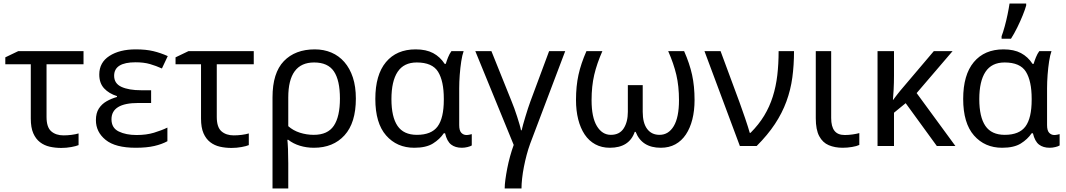

<svg xmlns="http://www.w3.org/2000/svg" viewBox="-20 -825 6023 1085"><path d="M10 -462V-501L83 -536H452V-462H243V-164Q243 -106 269.5 -83Q296 -60 339 -60Q361 -60 384.5 -63Q408 -66 424 -71V-5Q410 1 382.5 6Q355 11 326 11Q292 11 261 4Q230 -3 206 -21.5Q182 -40 168 -72Q154 -104 154 -155V-462Z M834 -315V-243H761Q610 -243 610 -151Q610 -102 651 -82Q692 -62 752 -62Q807 -62 850 -75Q893 -88 926 -104V-27Q895 -10 852 0Q809 10 747 10Q632 10 577 -34.5Q522 -79 522 -146Q522 -186 538.5 -211.5Q555 -237 582 -252.5Q609 -268 641 -277V-282Q596 -296 568.5 -325.5Q541 -355 541 -404Q541 -472 598.5 -509Q656 -546 747 -546Q805 -546 846.5 -536Q888 -526 928 -508L895 -438Q862 -453 827.5 -463Q793 -473 746 -473Q625 -473 625 -397Q625 -353 666.5 -334Q708 -315 778 -315Z M972 -462V-501L1045 -536H1414V-462H1205V-164Q1205 -106 1231.5 -83Q1258 -60 1301 -60Q1323 -60 1346.5 -63Q1370 -66 1386 -71V-5Q1372 1 1344.5 6Q1317 11 1288 11Q1254 11 1223 4Q1192 -3 1168 -21.5Q1144 -40 1130 -72Q1116 -104 1116 -155V-462Z M1520 240V-275Q1520 -413 1584 -479.5Q1648 -546 1759 -546Q1810 -546 1852.5 -528Q1895 -510 1926 -474.5Q1957 -439 1974 -387.5Q1991 -336 1991 -268Q1991 -131 1927 -60.5Q1863 10 1754 10Q1712 10 1674.5 -1.5Q1637 -13 1609 -35H1604Q1606 -18 1607.5 17.5Q1609 53 1609 98V240ZM1609 -274V-112Q1637 -87 1675 -75Q1713 -63 1753 -63Q1832 -63 1866.5 -114.5Q1901 -166 1901 -268Q1901 -371 1867 -421.5Q1833 -472 1755 -472Q1609 -472 1609 -274Z M2321 10Q2223 10 2162 -59.5Q2101 -129 2101 -266Q2101 -402 2161 -474Q2221 -546 2329 -546Q2388 -546 2427.5 -525Q2467 -504 2493 -464H2499Q2504 -481 2512 -501Q2520 -521 2531 -536H2600Q2592 -514 2586.5 -478Q2581 -442 2578 -402Q2575 -362 2575 -326V-118Q2575 -87 2587 -74.5Q2599 -62 2616 -62Q2624 -62 2633 -64Q2642 -66 2646 -67V-3Q2638 2 2622 6Q2606 10 2590 10Q2553 10 2529.5 -8Q2506 -26 2495 -72H2488Q2465 -38 2426.5 -14Q2388 10 2321 10ZM2336 -63Q2418 -63 2453 -110.5Q2488 -158 2488 -261V-267Q2488 -367 2455.5 -419.5Q2423 -472 2335 -472Q2262 -472 2227 -419Q2192 -366 2192 -265Q2192 -164 2226.5 -113.5Q2261 -63 2336 -63Z M2757 -536 2870 -255Q2878 -236 2886.5 -212.5Q2895 -189 2902.5 -165.5Q2910 -142 2916 -121.5Q2922 -101 2924 -89H2928Q2930 -100 2936 -121Q2942 -142 2949 -165.5Q2956 -189 2963.5 -212Q2971 -235 2977 -251L3083 -536H3174L2976 -13Q2965 17 2956 51Q2947 85 2940.5 118.5Q2934 152 2930.5 183.5Q2927 215 2927 240H2832Q2832 219 2836 189.5Q2840 160 2846.5 126.5Q2853 93 2862.5 58.5Q2872 24 2883 -6L2666 -536Z M3294 -536H3384Q3353 -466 3338 -402Q3323 -338 3323 -259Q3323 -162 3353 -112.5Q3383 -63 3432 -63Q3481 -63 3504.5 -99.5Q3528 -136 3528 -193V-344H3612V-193Q3612 -130 3637 -96.5Q3662 -63 3707 -63Q3758 -63 3787.5 -112.5Q3817 -162 3817 -259Q3817 -338 3802 -402Q3787 -466 3756 -536H3846Q3877 -466 3891 -402Q3905 -338 3905 -260Q3905 -200 3892.5 -150.5Q3880 -101 3856 -65Q3832 -29 3796.5 -9.5Q3761 10 3714 10Q3607 10 3572 -80H3567Q3536 10 3426 10Q3380 10 3344 -9.5Q3308 -29 3284 -65Q3260 -101 3247.5 -150.5Q3235 -200 3235 -260Q3235 -338 3249 -402Q3263 -466 3294 -536Z M4052 -536 4159 -247Q4165 -230 4173.5 -206Q4182 -182 4190.5 -157.5Q4199 -133 4206 -110.5Q4213 -88 4217 -74H4221Q4268 -121 4298.5 -171.5Q4329 -222 4347 -279Q4365 -336 4372.5 -399.5Q4380 -463 4380 -536H4467Q4467 -457 4457.5 -387Q4448 -317 4424 -251.5Q4400 -186 4359 -124Q4318 -62 4256 0H4161L3961 -536Z M4677 -536V-158Q4677 -110 4695.5 -86Q4714 -62 4754 -62Q4776 -62 4799.5 -65.5Q4823 -69 4836 -73V-6Q4822 1 4795 5.5Q4768 10 4742 10Q4698 10 4663.5 -4.5Q4629 -19 4609.5 -55.5Q4590 -92 4590 -157V-536Z M5032 -536V-397Q5032 -357 5030 -319Q5028 -281 5026 -261H5028Q5029 -263 5030 -264Q5031 -265 5032 -267Q5040 -278 5049.5 -290Q5059 -302 5067 -312L5257 -536H5363L5160 -299L5379 0H5274L5098 -242L5032 -188V0H4939V-536Z M5643 10Q5545 10 5484 -59.5Q5423 -129 5423 -266Q5423 -402 5483 -474Q5543 -546 5651 -546Q5710 -546 5749.5 -525Q5789 -504 5815 -464H5821Q5826 -481 5834 -501Q5842 -521 5853 -536H5922Q5914 -514 5908.5 -478Q5903 -442 5900 -402Q5897 -362 5897 -326V-118Q5897 -87 5909 -74.5Q5921 -62 5938 -62Q5946 -62 5955 -64Q5964 -66 5968 -67V-3Q5960 2 5944 6Q5928 10 5912 10Q5875 10 5851.5 -8Q5828 -26 5817 -72H5810Q5787 -38 5748.5 -14Q5710 10 5643 10ZM5658 -63Q5740 -63 5775 -110.5Q5810 -158 5810 -261V-267Q5810 -367 5777.5 -419.5Q5745 -472 5657 -472Q5584 -472 5549 -419Q5514 -366 5514 -265Q5514 -164 5548.5 -113.5Q5583 -63 5658 -63ZM5640 -606V-620Q5649 -644 5658 -677Q5667 -710 5674 -744Q5681 -778 5685 -805H5779V-794Q5773 -772 5759.5 -738.5Q5746 -705 5728.5 -669.5Q5711 -634 5693 -606Z"/></svg>

Font: BC Sans
Style: Regular
Weight: 400
Designer: Monotype Design Team
Province of B.C.
Foundry: Monotype Imaging Inc.
Version: Version 2.000;GOOG;noto-source:20170915:90ef993387c0